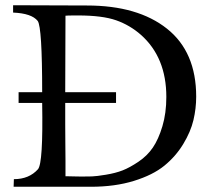

<svg xmlns="http://www.w3.org/2000/svg" viewBox="-20 -713 811 733"><path d="M729 -344Q729 -299 718.5 -254.5Q708 -210 679.5 -163Q651 -116 607.5 -80.5Q564 -45 491.5 -22.5Q419 0 327 0H32L33 -29Q91 -29 125 -67Q145 -90 141 -320H51V-361H141Q141 -609 124 -633Q101 -662 30 -665V-693L312 -692Q506 -692 617.5 -603.5Q729 -515 729 -344ZM615 -343Q615 -494 518 -580Q476 -617 423.5 -635.5Q371 -654 278 -654Q231 -654 230 -653Q229 -509 229 -361H423V-320H229Q229 -281 229 -238Q229 -195 229.5 -161.5Q230 -128 230 -101Q230 -74 230 -57.5Q230 -41 230 -40Q234 -40 240 -40Q246 -40 262.5 -39.5Q279 -39 291 -39Q314 -39 331 -39.5Q348 -40 384.5 -46Q421 -52 448 -62.5Q475 -73 508.5 -95.5Q542 -118 563.5 -149.5Q585 -181 600 -231Q615 -281 615 -343Z"/></svg>

Font: GFS Artemisia
Style: Regular
Weight: 400
Designer: Takis Katsoulidis and George D. Matthiopoulos
Foundry: Takis Katsoulidis and George D. Matthiopoulos
Version: Version 1.0